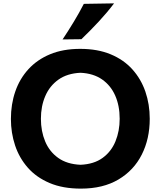

<svg xmlns="http://www.w3.org/2000/svg" viewBox="-20 -1091 940 1125"><path d="M454.1 14.2Q348.1 14.2 270.8 -18.6Q193.4 -51.3 143.1 -108.4Q92.8 -165.5 68.4 -239Q43.9 -312.5 43.9 -394Q43.9 -480.5 69.6 -554.9Q95.2 -629.4 146.5 -685.5Q197.8 -741.7 273.7 -773.2Q349.6 -804.7 449.7 -804.7Q551.8 -804.7 628.2 -772.9Q704.6 -741.2 755.4 -684.8Q806.2 -628.4 831.8 -554.2Q857.4 -480 857.4 -395Q857.4 -277.8 810.8 -185.3Q764.2 -92.8 674.1 -39.3Q584 14.2 454.1 14.2ZM451.7 -125.5Q530.8 -128.9 581.5 -166Q632.3 -203.1 656.7 -263.2Q681.2 -323.2 681.2 -395Q681.2 -471.7 655 -531Q628.9 -590.3 577.9 -625.7Q526.9 -661.1 451.7 -664.6Q374 -661.1 322.5 -624.5Q271 -587.9 245.4 -528.3Q219.7 -468.8 219.7 -395Q219.7 -322.3 244.6 -262.5Q269.5 -202.6 321 -165.8Q372.6 -128.9 451.7 -125.5ZM346.7 -859.9Q381.3 -912.1 412.8 -964.1Q444.3 -1016.1 471.2 -1068.4L648.4 -1071.3Q607.4 -1017.1 558.6 -964.6Q509.8 -912.1 457 -861.3Z"/></svg>

Font: Pinar DS1 Bold
Style: Regular
Weight: 700
Designer: Amin Abedi
Version: Version 3.000